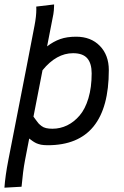

<svg xmlns="http://www.w3.org/2000/svg" viewBox="-31 -663 568 881"><path d="M389.6 -326.2Q389.6 -372.1 369.4 -395.5Q349.1 -418.9 304.2 -418.9Q228 -418.9 164.1 -340.8L122.6 -127.9Q126.5 -123 133.5 -112.8Q140.6 -102.5 145.5 -97.2Q150.4 -91.8 159.2 -85Q168 -78.1 180.4 -75.2Q192.9 -72.3 209.5 -72.3Q245.1 -72.3 276.9 -87.6Q308.6 -103 334.2 -132.8Q359.9 -162.6 374.8 -212.4Q389.6 -262.2 389.6 -326.2ZM91.8 -360.8Q92.3 -362.8 109.6 -453.1Q127 -543.5 127.4 -545.4Q135.7 -588.4 135.7 -620.1Q135.7 -628.9 135.3 -632.8L217.3 -642.6Q217.3 -641.6 217 -633.5Q216.8 -625.5 216.1 -615.5Q215.3 -605.5 213.9 -598.1L185.1 -450.2Q214.4 -472.7 245.1 -483.6Q275.9 -494.6 318.4 -494.6Q386.2 -494.6 427.2 -452.4Q468.3 -410.2 468.3 -341.3Q468.3 3.4 188 3.4Q179.2 3.4 171.1 2.7Q163.1 2 157.2 1Q151.4 0 144.8 -2.4Q138.2 -4.9 135 -6.1Q131.8 -7.3 126 -11Q120.1 -14.6 118.4 -15.9Q116.7 -17.1 110.6 -21.7Q104.5 -26.4 103 -27.3L83.5 73.7Q74.2 122.6 67.9 193.8L-10.7 198.2Q-6.8 143.6 7.3 71.3Z"/></svg>

Font: Fantasque Sans Mono
Style: Italic
Weight: 400
Italic angle: -11°
Monospace: yes
Designer: Jany Belluz
Version: Version 1.8.0 ; ttfautohint (v1.8.2)